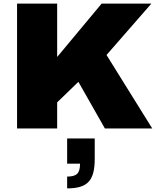

<svg xmlns="http://www.w3.org/2000/svg" viewBox="-20 -708 873 1058"><path d="M74 0H295V-144L412 -257L558 0H819L567 -405L814 -688H540L295 -394V-688H74ZM350 330C462 330 502 288 502 167V55H350V194H421C421 247 403 265 350 265Z"/></svg>

Font: Archivo Black
Style: Regular
Weight: 900
Designer: Hector Gatti
Foundry: Omnibus-Type
Version: Version 2.001